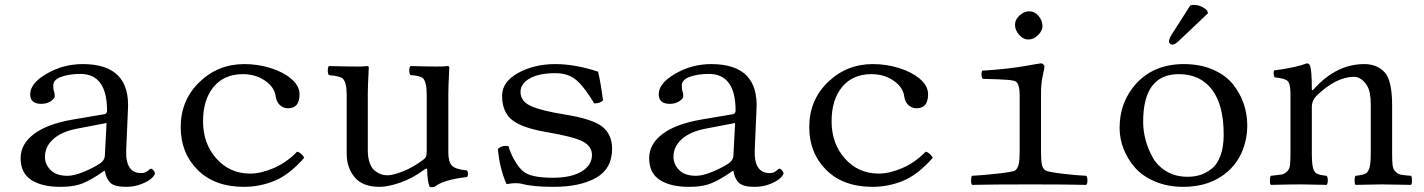

<svg xmlns="http://www.w3.org/2000/svg" viewBox="-20 -751 5800 782"><path d="M414 -250 294 -227Q231 -215 197 -184.5Q163 -154 163 -112Q163 -82 186 -58.5Q209 -35 255 -35Q281 -35 319.5 -50.5Q358 -66 387 -85Q406 -98 407 -116ZM407 -55H404L376 -36Q332 -8 301.5 1Q271 10 225 10Q151 10 107.5 -18Q64 -46 64 -107Q64 -164 118 -205Q172 -246 276 -264L406 -286Q416 -289 416 -300Q416 -450 307 -450Q264 -450 230.5 -438.5Q197 -427 197 -403Q197 -387 199 -381Q203 -373 203 -360Q203 -349 186.5 -338.5Q170 -328 148 -328Q103 -328 103 -367Q103 -412 170.5 -451Q238 -490 317 -490Q513 -490 501 -302L494 -141Q490 -46 555 -46Q571 -46 581.5 -55Q592 -64 594 -64Q599 -64 605 -57.5Q611 -51 611 -45Q611 -38 598 -25.5Q585 -13 556.5 -1.5Q528 10 493 10Q446 10 429 -7Q412 -24 407 -55Z M1219 -108Q1158 -39 1098 -14.5Q1038 10 974 10Q854 10 785 -59Q716 -128 716 -233Q716 -343 792 -416.5Q868 -490 975 -490Q1030 -490 1081.5 -474Q1133 -458 1165 -431Q1200 -402 1200 -367Q1200 -310 1153 -310Q1134 -310 1120 -323Q1106 -336 1103 -358Q1098 -396 1059.5 -422.5Q1021 -449 969 -449Q893 -449 850 -397Q807 -345 807 -257Q807 -166 861.5 -105Q916 -44 999 -44Q1042 -44 1094 -66Q1146 -88 1190 -133Q1198 -132 1207 -124Q1216 -116 1219 -108Z M1526 10Q1457 10 1424.5 -29Q1392 -68 1392 -126V-365Q1392 -416 1376 -431Q1365 -441 1320 -445Q1315 -450 1315 -464Q1315 -478 1320 -482Q1393 -480 1438 -480Q1465 -480 1474 -482Q1482 -482 1482 -476Q1478 -399 1478 -369V-140Q1478 -109 1486 -87Q1494 -65 1507.5 -55Q1521 -45 1533 -41Q1545 -37 1558 -37Q1580 -37 1621 -53Q1662 -69 1702 -99Q1713 -107 1715.5 -114.5Q1718 -122 1718 -138V-364Q1718 -417 1703 -432Q1691 -443 1652 -445Q1647 -450 1647 -464Q1647 -478 1652 -482Q1725 -480 1758.5 -480Q1792 -480 1802 -482Q1810 -482 1810 -476Q1806 -399 1806 -369V-130Q1806 -92 1820.5 -76.5Q1835 -61 1882 -57Q1886 -52 1886 -43Q1886 -34 1882 -30Q1785 -19 1750 10Q1738 13 1730 10Q1720 -15 1720 -59Q1720 -69 1708 -60Q1661 -25 1611 -7.5Q1561 10 1526 10Z M2008 -144Q2024 -160 2051 -156Q2057 -132 2074 -101Q2091 -70 2111 -53Q2142 -27 2232 -27Q2306 -27 2348.5 -52.5Q2391 -78 2391 -120Q2391 -156 2352 -175.5Q2313 -195 2206 -213Q2106 -230 2065.5 -262.5Q2025 -295 2025 -361Q2025 -418 2090.5 -454Q2156 -490 2242 -490Q2323 -490 2416 -459Q2426 -418 2436 -342Q2423 -329 2400 -330Q2363 -393 2329.5 -423Q2296 -453 2242 -453Q2175 -453 2137.5 -431.5Q2100 -410 2100 -377Q2100 -338 2142.5 -319Q2185 -300 2278 -285Q2392 -267 2432.5 -235.5Q2473 -204 2473 -145Q2473 -64 2408 -27Q2343 10 2234 10Q2151 10 2107 -2Q2096 -5 2077 -5Q2067 -5 2043 -1Q2014 -68 2008 -144Z M2974 -250 2854 -227Q2791 -215 2757 -184.5Q2723 -154 2723 -112Q2723 -82 2746 -58.5Q2769 -35 2815 -35Q2841 -35 2879.5 -50.5Q2918 -66 2947 -85Q2966 -98 2967 -116ZM2967 -55H2964L2936 -36Q2892 -8 2861.5 1Q2831 10 2785 10Q2711 10 2667.5 -18Q2624 -46 2624 -107Q2624 -164 2678 -205Q2732 -246 2836 -264L2966 -286Q2976 -289 2976 -300Q2976 -450 2867 -450Q2824 -450 2790.5 -438.5Q2757 -427 2757 -403Q2757 -387 2759 -381Q2763 -373 2763 -360Q2763 -349 2746.5 -338.5Q2730 -328 2708 -328Q2663 -328 2663 -367Q2663 -412 2730.5 -451Q2798 -490 2877 -490Q3073 -490 3061 -302L3054 -141Q3050 -46 3115 -46Q3131 -46 3141.5 -55Q3152 -64 3154 -64Q3159 -64 3165 -57.5Q3171 -51 3171 -45Q3171 -38 3158 -25.5Q3145 -13 3116.5 -1.5Q3088 10 3053 10Q3006 10 2989 -7Q2972 -24 2967 -55Z M3779 -108Q3718 -39 3658 -14.5Q3598 10 3534 10Q3414 10 3345 -59Q3276 -128 3276 -233Q3276 -343 3352 -416.5Q3428 -490 3535 -490Q3590 -490 3641.5 -474Q3693 -458 3725 -431Q3760 -402 3760 -367Q3760 -310 3713 -310Q3694 -310 3680 -323Q3666 -336 3663 -358Q3658 -396 3619.5 -422.5Q3581 -449 3529 -449Q3453 -449 3410 -397Q3367 -345 3367 -257Q3367 -166 3421.5 -105Q3476 -44 3559 -44Q3602 -44 3654 -66Q3706 -88 3750 -133Q3758 -132 3767 -124Q3776 -116 3779 -108Z M4114 -650Q4114 -671 4132.5 -688Q4151 -705 4172 -705Q4194 -705 4210 -686Q4226 -667 4226 -645Q4226 -626 4208 -608Q4190 -590 4168 -590Q4148 -590 4131 -609Q4114 -628 4114 -650ZM4220 -134Q4220 -97 4223.5 -80.5Q4227 -64 4238 -57Q4246 -51 4303.5 -44Q4361 -37 4404 -35Q4409 -30 4409 -16Q4409 -2 4404 2Q4318 0 4178 0Q4023 0 3939 2Q3935 -2 3935 -16Q3935 -30 3939 -35Q3981 -37 4044 -44Q4107 -51 4115 -57Q4125 -65 4129 -81.5Q4133 -98 4133 -134V-364Q4133 -401 4122 -415Q4116 -423 4087.5 -425.5Q4059 -428 3982 -430Q3974 -446 3980 -463Q4087 -470 4154 -482Q4216 -493 4220 -493Q4225 -493 4229.5 -489Q4234 -485 4234 -480Q4234 -474 4227 -442.5Q4220 -411 4220 -372Z M4828 -729Q4834 -731 4842 -731Q4873 -731 4897 -708L4900 -697L4785 -588Q4766 -569 4755 -569Q4750 -569 4745.5 -573Q4741 -577 4741 -582Q4741 -592 4752 -610ZM4540 -230Q4540 -337 4609 -412Q4682 -490 4801 -490Q4868 -490 4920 -467.5Q4972 -445 5001.5 -408Q5031 -371 5045.5 -328.5Q5060 -286 5060 -240Q5060 -186 5040 -136.5Q5020 -87 4980 -52Q4910 10 4799 10Q4736 10 4685 -11.5Q4634 -33 4603.5 -67.5Q4573 -102 4556.5 -144Q4540 -186 4540 -230ZM4781 -449Q4636 -449 4636 -255Q4636 -219 4645.5 -182.5Q4655 -146 4674.5 -110.5Q4694 -75 4731 -53Q4768 -31 4817 -31Q4844 -31 4867 -38Q4890 -45 4913.5 -62.5Q4937 -80 4950.5 -116Q4964 -152 4964 -203Q4964 -324 4916 -386.5Q4868 -449 4781 -449Z M5332 -389Q5423 -490 5537 -490Q5589 -490 5620 -456Q5650 -423 5650 -322V-126Q5650 -94 5652 -77.5Q5654 -61 5664 -51.5Q5674 -42 5686.5 -39.5Q5699 -37 5727 -35Q5731 -30 5731 -16Q5731 -2 5727 2Q5641 0 5606 0Q5585 0 5501 2Q5497 -2 5497 -16Q5497 -30 5501 -35Q5530 -38 5541 -43.5Q5552 -49 5557.5 -66.5Q5563 -84 5563 -126V-325Q5563 -378 5548 -402Q5525 -438 5495 -438Q5421 -438 5340 -359Q5323 -340 5323 -317V-126Q5323 -84 5328 -66.5Q5333 -49 5344 -43.5Q5355 -38 5383 -35Q5388 -30 5388 -16Q5388 -2 5383 2Q5299 0 5279 0Q5238 0 5156 2Q5152 -2 5152 -16Q5152 -30 5156 -35Q5186 -38 5198.5 -40Q5211 -42 5221.5 -52Q5232 -62 5234 -78Q5236 -94 5236 -126V-368Q5236 -410 5224.5 -421Q5213 -432 5171 -436Q5165 -453 5169 -464Q5259 -476 5303 -493Q5311 -493 5315 -485Q5323 -467 5323 -389Q5323 -377 5332 -389Z"/></svg>

Font: Linux Libertine Mono O
Style: Mono
Weight: 400
Designer: Philipp H. Poll
Foundry: Philipp H. Poll
Version: Version 5.1.7